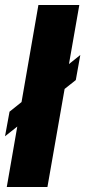

<svg xmlns="http://www.w3.org/2000/svg" viewBox="-39 -745 340 765"><path d="M-12 0 114 -725H277L150 0ZM-19 -202 -1 -300 281 -526 263 -426Z"/></svg>

Font: Archivo ExtraCondensed Black
Style: Italic
Weight: 900
Width: 2
Italic angle: -10°
Designer: Hector Gatti
Foundry: Omnibus-Type
Version: Version 2.001